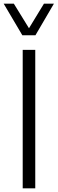

<svg xmlns="http://www.w3.org/2000/svg" viewBox="-43 -1020 312 1040"><path d="M78 -829 -23 -1000H32L114 -867L195 -1000H249L149 -829ZM80 0V-750H148V0Z"/></svg>

Font: Orkney Light
Style: Regular
Weight: 300
Designer: Samuel Oakes and Alfredo Marco Pradil
Foundry: Alfredo Marco Pradil
Version: 1.0; ttfautohint (v1.5)